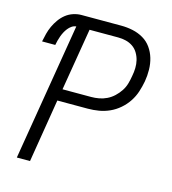

<svg xmlns="http://www.w3.org/2000/svg" viewBox="-109 -825 819 914"><g transform="rotate(15 300.0 -367.5)"><path d="M123 0H58L170 -676Q158 -675 148 -668Q138 -661 130.5 -651.5Q123 -642 117.5 -631.5Q112 -621 108 -610Q104 -599 101 -587.5Q98 -576 96 -565H31Q35 -585 40 -604.5Q45 -624 53.5 -642.5Q62 -661 74.5 -678.5Q87 -696 103.5 -709Q120 -722 140 -728.5Q160 -735 179 -735H375Q405 -735 433 -729Q461 -723 485 -709Q509 -695 525 -672.5Q541 -650 549 -623Q557 -596 557.5 -566.5Q558 -537 553 -508Q548 -481 539.5 -455Q531 -429 515.5 -405.5Q500 -382 478 -363Q456 -344 430.5 -332.5Q405 -321 378 -316.5Q351 -312 324 -312H174ZM184 -370H325Q344 -370 363.5 -373.5Q383 -377 401.5 -386Q420 -395 435.5 -409.5Q451 -424 462.5 -441.5Q474 -459 479.5 -478.5Q485 -498 488 -517Q492 -537 492.5 -557Q493 -577 488.5 -595.5Q484 -614 474 -630.5Q464 -647 448.5 -657.5Q433 -668 414.5 -672.5Q396 -677 376 -677H235Z"/></g></svg>

Font: Iosevka Aile Light
Style: Italic
Weight: 300
Italic angle: -9°
Designer: Belleve Invis
Foundry: Belleve Invis
Version: Version 31.1.0; ttfautohint (v1.8.4)